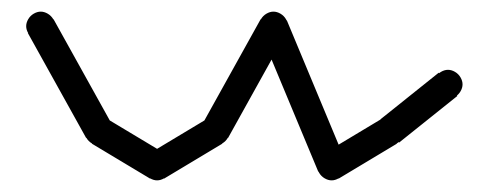

<svg xmlns="http://www.w3.org/2000/svg" viewBox="-20 -305 840 330"><path d="M25 -260Q25 -254 28.5 -248Q32 -242 38 -238.5Q44 -235 50 -235Q56 -235 62 -238.5Q68 -242 71.5 -248Q75 -254 75 -260Q75 -266 71.5 -272Q68 -278 62 -281.5Q56 -285 50 -285Q44 -285 38 -281.5Q32 -278 28.5 -272Q25 -266 25 -260Z M72 -272 28 -248 128 -68 172 -92Z M125 -80Q125 -74 128.5 -68Q132 -62 138 -58.5Q144 -55 150 -55Q156 -55 162 -58.5Q168 -62 171.5 -68Q175 -74 175 -80Q175 -86 171.5 -92Q168 -98 162 -101.5Q156 -105 150 -105Q144 -105 138 -101.5Q132 -98 128.5 -92Q125 -86 125 -80Z M162 -102 138 -58 238 2 262 -42Z M225 -20Q225 -14 228.5 -8Q232 -2 238 1.5Q244 5 250 5Q256 5 262 1.5Q268 -2 271.5 -8Q275 -14 275 -20Q275 -26 271.5 -32Q268 -38 262 -41.5Q256 -45 250 -45Q244 -45 238 -41.5Q232 -38 228.5 -32Q225 -26 225 -20Z M238 -42 262 2 362 -58 338 -102Z M325 -80Q325 -74 328.5 -68Q332 -62 338 -58.5Q344 -55 350 -55Q356 -55 362 -58.5Q368 -62 371.5 -68Q375 -74 375 -80Q375 -86 371.5 -92Q368 -98 362 -101.5Q356 -105 350 -105Q344 -105 338 -101.5Q332 -98 328.5 -92Q325 -86 325 -80Z M328 -92 372 -68 472 -248 428 -272Z M425 -260Q425 -254 428.5 -248Q432 -242 438 -238.5Q444 -235 450 -235Q456 -235 462 -238.5Q468 -242 471.5 -248Q475 -254 475 -260Q475 -266 471.5 -272Q468 -278 462 -281.5Q456 -285 450 -285Q444 -285 438 -281.5Q432 -278 428.5 -272Q425 -266 425 -260Z M473 -270 427 -250 527 -10 573 -30Z M525 -20Q525 -14 528.5 -8Q532 -2 538 1.5Q544 5 550 5Q556 5 562 1.5Q568 -2 571.5 -8Q575 -14 575 -20Q575 -26 571.5 -32Q568 -38 562 -41.5Q556 -45 550 -45Q544 -45 538 -41.5Q532 -38 528.5 -32Q525 -26 525 -20Z M538 -42 562 2 662 -58 638 -102Z M625 -80Q625 -74 628.5 -68Q632 -62 638 -58.5Q644 -55 650 -55Q656 -55 662 -58.5Q668 -62 671.5 -68Q675 -74 675 -80Q675 -86 671.5 -92Q668 -98 662 -101.5Q656 -105 650 -105Q644 -105 638 -101.5Q632 -98 628.5 -92Q625 -86 625 -80Z M634 -100 666 -60 766 -140 734 -180Z M725 -160Q725 -154 728.5 -148Q732 -142 738 -138.5Q744 -135 750 -135Q756 -135 762 -138.5Q768 -142 771.5 -148Q775 -154 775 -160Q775 -166 771.5 -172Q768 -178 762 -181.5Q756 -185 750 -185Q744 -185 738 -181.5Q732 -178 728.5 -172Q725 -166 725 -160Z"/></svg>

Font: Linefont ExtraLight
Style: Regular
Weight: 250
Monospace: yes
Version: Version 3.002;gftools[0.9.33]